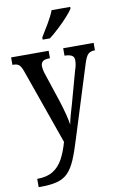

<svg xmlns="http://www.w3.org/2000/svg" viewBox="-106 -824 703 1118"><g transform="rotate(-10 245.0 -265.0)"><path d="M29 187Q86 187 122.5 164.5Q159 142 181.5 100.5Q204 59 220 2L64 -440Q53 -472 41 -482Q29 -492 6 -492H2V-536H224V-492H221Q193 -492 181.5 -482.5Q170 -473 170 -455Q170 -444 173 -430Q176 -416 182 -399L237 -233Q266 -141 273 -91Q278 -118 286 -146.5Q294 -175 303 -205L357 -401Q362 -414 364.5 -428Q367 -442 367 -454Q367 -475 353.5 -483Q340 -491 313 -492H310V-536H490V-492H488Q463 -492 449 -478.5Q435 -465 421 -418L291 -3Q269 70 249 116.5Q229 163 203.5 189Q178 215 139 225.5Q100 236 40 236H29ZM201 -619Q222 -653 245.5 -692.5Q269 -732 282 -766H392V-756Q382 -739 356.5 -711Q331 -683 300.5 -654.5Q270 -626 244 -606H201Z"/></g></svg>

Font: Noto Serif Armenian Condensed Medium
Style: Regular
Weight: 500
Width: 3
Designer: Monotype Design Team
Foundry: Monotype Imaging Inc.
Version: Version 2.008; ttfautohint (v1.8.4.7-5d5b)